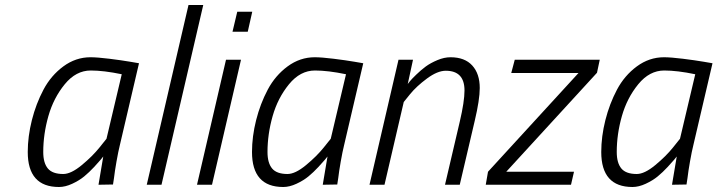

<svg xmlns="http://www.w3.org/2000/svg" viewBox="-20 -739 2870 768"><path d="M343 -457C377.7 -457 419 -452 467 -442L406 -184L378 -149C359.3 -125.7 335.7 -102.2 307 -78.5C278.3 -54.8 253.7 -43 233 -43C204.3 -43 183.8 -50.3 171.5 -65C159.2 -79.7 153 -101.7 153 -131C153 -178.3 159.8 -226.2 173.5 -274.5C187.2 -322.8 209 -365.3 239 -402C269 -438.7 303.7 -457 343 -457ZM216 9C232.7 9 250.3 4.7 269 -4C287.7 -12.7 303.7 -22.5 317 -33.5C330.3 -44.5 343.5 -57 356.5 -71C369.5 -85 378.2 -94.7 382.5 -100L393 -113C390.3 -99 384 -61.3 374 0L432 -1L436 -27C438 -44.3 441.3 -66.3 446 -93C450.7 -119.7 455.3 -142.3 460 -161L536 -486L501 -492C477.7 -496 449.8 -500 417.5 -504C385.2 -508 360 -510 342 -510C302.7 -510 266.5 -497.8 233.5 -473.5C200.5 -449.2 174 -418.2 154 -380.5C134 -342.8 118.5 -302.2 107.5 -258.5C96.5 -214.8 91 -172.3 91 -131C91 -37.7 132.7 9 216 9Z M626 0 793 -719H734L567 0Z M971 -612 989 -692H929L910 -612ZM828 0 944 -500H884L768 0Z M1240 -457C1274.7 -457 1316 -452 1364 -442L1303 -184L1275 -149C1256.3 -125.7 1232.7 -102.2 1204 -78.5C1175.3 -54.8 1150.7 -43 1130 -43C1101.3 -43 1080.8 -50.3 1068.5 -65C1056.2 -79.7 1050 -101.7 1050 -131C1050 -178.3 1056.8 -226.2 1070.5 -274.5C1084.2 -322.8 1106 -365.3 1136 -402C1166 -438.7 1200.7 -457 1240 -457ZM1113 9C1129.7 9 1147.3 4.7 1166 -4C1184.7 -12.7 1200.7 -22.5 1214 -33.5C1227.3 -44.5 1240.5 -57 1253.5 -71C1266.5 -85 1275.2 -94.7 1279.5 -100L1290 -113C1287.3 -99 1281 -61.3 1271 0L1329 -1L1333 -27C1335 -44.3 1338.3 -66.3 1343 -93C1347.7 -119.7 1352.3 -142.3 1357 -161L1433 -486L1398 -492C1374.7 -496 1346.8 -500 1314.5 -504C1282.2 -508 1257 -510 1239 -510C1199.7 -510 1163.5 -497.8 1130.5 -473.5C1097.5 -449.2 1071 -418.2 1051 -380.5C1031 -342.8 1015.5 -302.2 1004.5 -258.5C993.5 -214.8 988 -172.3 988 -131C988 -37.7 1029.7 9 1113 9Z M1595 -331 1620 -362C1637.3 -383.3 1660 -404.3 1688 -425C1716 -445.7 1741 -456 1763 -456C1813 -456 1838 -429.7 1838 -377C1838 -347.7 1831.7 -306 1819 -252L1760 0H1819L1879 -256C1892.3 -312 1899 -355.7 1899 -387C1899 -425 1889 -455 1869 -477C1849 -499 1820 -510 1782 -510C1765.3 -510 1747.8 -506.2 1729.5 -498.5C1711.2 -490.8 1695.7 -482.3 1683 -473C1670.3 -463.7 1657.7 -452.8 1645 -440.5C1632.3 -428.2 1624 -419.5 1620 -414.5L1611 -403L1632 -500H1574L1458 0H1518Z M2294 -447 1932 -52 1923 0H2264L2276 -52H2005L2368 -448L2379 -500H2039L2025 -447Z M2637 -457C2671.7 -457 2713 -452 2761 -442L2700 -184L2672 -149C2653.3 -125.7 2629.7 -102.2 2601 -78.5C2572.3 -54.8 2547.7 -43 2527 -43C2498.3 -43 2477.8 -50.3 2465.5 -65C2453.2 -79.7 2447 -101.7 2447 -131C2447 -178.3 2453.8 -226.2 2467.5 -274.5C2481.2 -322.8 2503 -365.3 2533 -402C2563 -438.7 2597.7 -457 2637 -457ZM2510 9C2526.7 9 2544.3 4.7 2563 -4C2581.7 -12.7 2597.7 -22.5 2611 -33.5C2624.3 -44.5 2637.5 -57 2650.5 -71C2663.5 -85 2672.2 -94.7 2676.5 -100L2687 -113C2684.3 -99 2678 -61.3 2668 0L2726 -1L2730 -27C2732 -44.3 2735.3 -66.3 2740 -93C2744.7 -119.7 2749.3 -142.3 2754 -161L2830 -486L2795 -492C2771.7 -496 2743.8 -500 2711.5 -504C2679.2 -508 2654 -510 2636 -510C2596.7 -510 2560.5 -497.8 2527.5 -473.5C2494.5 -449.2 2468 -418.2 2448 -380.5C2428 -342.8 2412.5 -302.2 2401.5 -258.5C2390.5 -214.8 2385 -172.3 2385 -131C2385 -37.7 2426.7 9 2510 9Z"/></svg>

Font: RazerF5 Light
Style: Italic
Weight: 300
Foundry: Razer Inc.
Version: Version 2